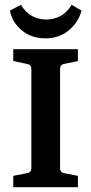

<svg xmlns="http://www.w3.org/2000/svg" viewBox="-20 -776 377 796"><path d="M303 -523 246 -511Q229 -508 229 -490V-80Q229 -61 246 -58L303 -47V0H35V-47L92 -58Q110 -61 110 -79V-490Q110 -508 92 -511L35 -523V-572H303ZM168 -617Q110 -617 70 -650.5Q30 -684 21 -732L67 -756Q86 -724 113 -709.5Q140 -695 172 -695Q202 -695 229.5 -709Q257 -723 277 -756L318 -732Q305 -683 265 -650Q225 -617 168 -617Z"/></svg>

Font: Yrsa SemiBold
Style: Regular
Weight: 600
Version: Version 2.004